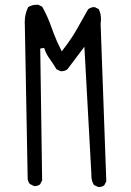

<svg xmlns="http://www.w3.org/2000/svg" viewBox="-20 -791 540 792"><path d="M387.7 -19.5Q401.4 -19.5 410.2 -26.9L418.5 -43L395 -693.8Q396.5 -704.1 396.5 -712.9Q396.5 -734.9 387.2 -753.4L371.6 -761.2Q370.1 -761.7 368.7 -761.7Q354.5 -761.7 343.3 -752.4Q320.3 -711.9 297.4 -671.1Q274.4 -630.4 242.7 -589.8L234.9 -579.1Q221.7 -606 214.8 -620.6Q202.1 -650.4 191.4 -680.7Q176.3 -723.6 154.3 -763.2L138.7 -771Q135.7 -771.5 133.3 -771.5Q112.3 -771.5 96.2 -761.7Q82 -733.4 82 -698.7Q82 -696.3 82.5 -683.6L94.2 -53.2Q95.7 -41 103 -32.2L119.6 -23.9Q121.6 -23.4 123 -23.4Q136.7 -23.4 145.5 -30.8L153.8 -46.9L146 -590.8L162.1 -593.3Q169.4 -569.3 184.6 -548.8Q199.7 -527.8 212.9 -505.4L229 -497.6Q231 -497.1 232.4 -497.1Q247.1 -497.1 257.8 -504.9L328.1 -598.1L356.9 -73.2Q356.9 -69.8 356.9 -66.9Q356.9 -44.4 367.7 -27.8L384.3 -20Q386.2 -19.5 387.7 -19.5Z"/></svg>

Font: NaikaiFont
Style: Light
Weight: 300
Version: Version 1.89